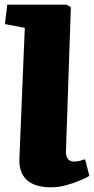

<svg xmlns="http://www.w3.org/2000/svg" viewBox="-20 -787 402 821"><path d="M86 -668 1 -684 11 -767H265L283 -756L262 -139Q261 -123 269 -109.5Q277 -96 298 -96Q309 -96 322 -99.5Q335 -103 344 -106L362 -35Q352 -28 325 -16.5Q298 -5 264.5 4.5Q231 14 197 14Q155 14 124.5 1.5Q94 -11 77.5 -39Q61 -67 63 -110Z"/></svg>

Font: Literata 18pt Black
Style: Italic
Weight: 900
Italic angle: -2°
Designer: Latin by Veronika Burian and Jose Scaglione. Greek by Irene Vlachou. Cyrillic by Vera Evstafieva
Foundry: TypeTogether
Version: Version 3.103;gftools[0.9.29]